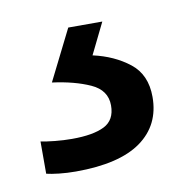

<svg xmlns="http://www.w3.org/2000/svg" viewBox="-42 -41 310 322"><g transform="rotate(-10 112.5 120.0)"><path d="M212 139Q212 187 175 213.5Q138 240 64 240Q49 240 35.5 238.5Q22 237 14 235V180Q23 182 38 183.5Q53 185 67 185Q103 185 122 175.5Q141 166 141 141Q141 115 114.5 103Q88 91 50 86L93 0H151L125 53Q161 61 186.5 81Q212 101 212 139Z"/></g></svg>

Font: Noto Sans NKo Unjoined
Style: Regular
Weight: 400
Designer: Monotype Design Team
Foundry: Monotype Imaging Inc.
Version: Version 2.004